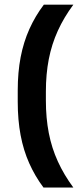

<svg xmlns="http://www.w3.org/2000/svg" viewBox="-20 -696 354 839"><path d="M180.5 -296.5V-256Q180.5 -180.5 193.2 -114.8Q206 -49 232.8 9.5Q259.5 68 300.5 123.5H170Q133 74 107.8 17.5Q82.5 -39 70 -105.5Q57.5 -172 57.5 -251.5V-300.5Q57.5 -380 70.2 -446.2Q83 -512.5 108.5 -569.2Q134 -626 171.5 -675.5H300.5Q259.5 -620.5 232.8 -561.8Q206 -503 193.2 -437.5Q180.5 -372 180.5 -296.5Z"/></svg>

Font: Anek Bangla SemiBold
Style: Regular
Weight: 600
Designer: Sulekha Rajkumar (Bangla), Yesha Goshar (Latin)
Foundry: Ek Type
Version: Version 1.003